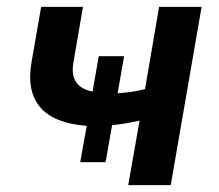

<svg xmlns="http://www.w3.org/2000/svg" viewBox="-20 -540 638 560"><path d="M288 -67 307 -175C331 -177 358 -182 387 -188L354 0H478L568 -520H444L403 -280C377 -273 350 -270 323 -268L342 -376H268L250 -273C204 -282 186 -310 194 -357L222 -520H100L72 -359C52 -245 107 -182 233 -173L214 -67Z"/></svg>

Font: Fixel Display SemiBold
Style: Italic
Weight: 600
Italic angle: -10°
Designer: AlfaBravo + MacPaw
Foundry: Kyrylo Tkachov, Marchela Mozhyna, Serhii Makarenko, Maria Weinstein, Zakhar Kryvoshyya
Version: Version 1.210;Glyphs 3.2 (3217)